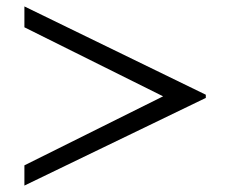

<svg xmlns="http://www.w3.org/2000/svg" viewBox="-20 -554 725 598"><path d="M621 -249 56 24V-39L488 -254L56 -469V-534L621 -259Z"/></svg>

Font: STIX MathJax Main
Style: Regular
Weight: 400
Designer: MicroPress Inc., with final additions and corrections provided by Coen Hoffman, Elsevier (retired)
Version: Version 1.1.1